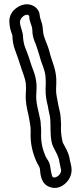

<svg xmlns="http://www.w3.org/2000/svg" viewBox="-20 -742 386 914"><path d="M126 -115C123 -60 136 -12 153 26C161 44 169 53 170 62C172 85 174 133 216 148C262 165 297 131 310 108C330 72 317 42 313 22C308 -16 290 -41 279 -63C274 -84 270 -104 270 -134C271 -143 271 -152 270 -162L269 -181C268 -205 260 -227 257 -245C253 -272 246 -291 247 -319L248 -347C251 -407 225 -454 217 -490C212 -511 204 -531 196 -551C188 -573 186 -577 184 -602C182 -638 171 -646 169 -670C166 -705 131 -726 98 -721C62 -716 19 -682 25 -632L26 -621C29 -597 36 -585 39 -573C40 -547 43 -526 52 -503C61 -479 69 -456 77 -431C87 -397 99 -374 103 -344C103 -339 103 -332 104 -324L103 -300C100 -259 108 -226 115 -197L119 -176C123 -148 126 -145 126 -115ZM176 -114C176 -129 175 -138 174 -148C174 -167 171 -172 169 -184L164 -207C157 -238 150 -263 153 -298C154 -315 155 -332 153 -348C149 -390 133 -417 125 -445C117 -473 107 -497 98 -521C93 -536 90 -551 89 -577C89 -579 88 -581 88 -582C83 -605 78 -613 76 -627L75 -637C74 -647 86 -665 100 -670C115 -675 119 -667 119 -665L120 -655V-651C126 -626 133 -618 134 -599C134 -568 143 -548 150 -532C156 -515 162 -497 168 -477C179 -432 195 -411 197 -372C197 -365 198 -355 198 -348L197 -321C196 -286 202 -260 208 -236C211 -214 217 -195 219 -178L220 -159C221 -121 219 -73 233 -44C247 -15 259 1 263 30C269 64 275 69 267 83C260 96 244 106 233 102C228 100 225 89 220 57C218 30 203 14 198 5C184 -27 173 -65 176 -113Z"/></svg>

Font: Dictator
Style: Stencil
Weight: 500
Version: Version MIL.1277